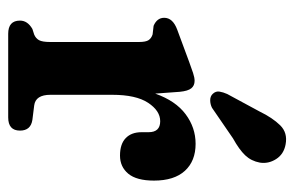

<svg xmlns="http://www.w3.org/2000/svg" viewBox="-148 -588 735 480"><g transform="rotate(90 220.0 -347.5)"><path d="M209 -429 213.5 -367.5Q231.5 -418.5 265 -443.5Q298.5 -468.5 339 -468.5Q382 -468.5 406.5 -441.8Q431 -415 431 -364.5Q431 -321 413.8 -300.2Q396.5 -279.5 368.5 -279.5Q339.5 -279.5 324.8 -293.8Q310 -308 310 -333.5V-351Q310 -380 282.5 -380Q256.5 -380 236.5 -349.8Q216.5 -319.5 216.5 -260V-105.5Q216.5 -68.5 243 -65L279 -60.5Q306 -56.5 306 -29.5Q306 0 273 0H64Q31 0 31 -29.5Q31 -48.5 52 -60.5L66 -65Q75.5 -69 80 -77.2Q84.5 -85.5 84.5 -105.5V-326.5Q84.5 -344 79.8 -351Q75 -358 65.5 -361L44 -363.5Q24 -372 24 -390Q24 -411.5 53.5 -422.5L134.5 -452.5Q150.5 -458.5 162 -462.2Q173.5 -466 181.5 -466Q193.5 -466 200.2 -457.8Q207 -449.5 209 -429ZM258 -628Q274 -661 292.8 -680Q311.5 -699 340.5 -693.5Q365 -689 377.2 -669.8Q389.5 -650.5 386 -629Q382 -607.5 367.8 -592.5Q353.5 -577.5 325.5 -562L249 -509.5Q240 -505 230 -505Q220 -505 214 -511.5Q207 -519 208.5 -528.2Q210 -537.5 214.5 -547.5Z"/></g></svg>

Font: Fraunces 72pt S100 SemiBold
Style: Regular
Weight: 600
Version: Version 1.000; ttfautohint (v1.8.3)